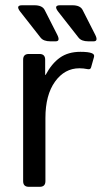

<svg xmlns="http://www.w3.org/2000/svg" viewBox="-20 -721 393 741"><path d="M58.6 -675.3Q38.6 -700.7 65.4 -700.7H112.8Q143.1 -700.7 152.3 -682.6L200.7 -587.4Q213.9 -561.5 194.8 -561.5H174.3Q147.9 -561.5 136.7 -575.7ZM205.1 -675.3Q185.1 -700.7 211.9 -700.7H259.3Q289.6 -700.7 298.8 -682.6L347.2 -587.4Q360.4 -561.5 341.3 -561.5H320.8Q294.4 -561.5 283.2 -575.7ZM91.3 0Q69.3 0 69.3 -22V-490.7Q69.3 -512.7 91.3 -512.7H132.3Q154.3 -512.7 154.3 -490.7V-432.1H156.2Q179.7 -476.1 211.4 -498.5Q243.2 -521 290.5 -521Q321.8 -521 334.5 -515.6Q345.7 -511.2 342.8 -501L331.5 -460.9Q329.1 -452.1 318.8 -454.1Q301.8 -457.5 286.6 -457.5Q229.5 -457.5 192.4 -406Q155.3 -354.5 155.3 -265.6V-22Q155.3 0 133.3 0Z"/></svg>

Font: Istok Web
Style: Regular
Weight: 400
Designer: Andrey V. Panov
Foundry: Andrey V. Panov
Version: Version 1.0.2g